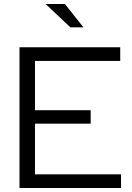

<svg xmlns="http://www.w3.org/2000/svg" viewBox="-20 -935 656 955"><path d="M77 0V-700H578V-632H154V-387H431V-320H154V-68H582V0ZM330 -799 207 -915H303L395 -799Z"/></svg>

Font: Red Hat Display
Style: Regular
Weight: 300
Designer: Pentagram, MCKL
Foundry: Pentagram, MCKL
Version: Version 1.023